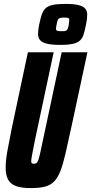

<svg xmlns="http://www.w3.org/2000/svg" viewBox="-20 -956 468 984"><path d="M138 8Q90 8 61.5 -2.5Q33 -13 21 -36.5Q9 -60 9 -97Q9 -133 18 -183Q27 -233 41 -302L123 -688H255L160 -242Q150 -192 145 -166Q140 -140 140 -129Q140 -124 142 -121Q144 -118 147.5 -117.5Q151 -117 155 -117Q163 -117 167.5 -120.5Q172 -124 176.5 -136.5Q181 -149 186.5 -174Q192 -199 201 -242L296 -688H428L345 -301Q328 -223 315.5 -168.5Q303 -114 289.5 -79.5Q276 -45 257.5 -26Q239 -7 210.5 0.5Q182 8 138 8ZM289 -726Q243 -726 218.5 -732.5Q194 -739 184.5 -751.5Q175 -764 175 -781Q175 -792 176.5 -804.5Q178 -817 181 -831Q187 -860 193.5 -880Q200 -900 212.5 -912.5Q225 -925 249 -930.5Q273 -936 314 -936Q360 -936 384 -929.5Q408 -923 417.5 -911Q427 -899 427 -881Q427 -870 425.5 -857.5Q424 -845 421 -831Q415 -801 409 -781Q403 -761 390.5 -749Q378 -737 354 -731.5Q330 -726 289 -726ZM298 -796Q306 -796 312 -797Q318 -798 322.5 -802Q327 -806 329 -815Q331 -820 333 -833.5Q335 -847 335 -853Q335 -860 331 -863Q327 -866 309 -866Q300 -866 293 -865Q286 -864 281.5 -860.5Q277 -857 274 -848Q273 -843 270 -829.5Q267 -816 267 -808Q267 -801 273 -798.5Q279 -796 298 -796Z"/></svg>

Font: Saira UltraCondensed Black
Style: Italic
Weight: 900
Width: 1
Italic angle: -12°
Designer: Hector Gatti with collaboration of the Omnibus-Type team
Foundry: Omnibus-Type
Version: Version 1.101